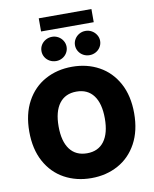

<svg xmlns="http://www.w3.org/2000/svg" viewBox="-110 -1143 991 1234"><g transform="rotate(-10 385.5 -526.0)"><path d="M385.7 9.8Q288.1 9.8 210.2 -32.7Q132.3 -75.2 87.6 -157.2Q43 -239.3 43 -353.5Q43 -467.8 87.6 -549.8Q132.3 -631.8 210 -674.3Q287.6 -716.8 385.7 -716.8Q482.9 -716.8 560.5 -674.3Q638.2 -631.8 682.9 -549.8Q727.5 -467.8 727.5 -353.5Q727.5 -239.3 682.9 -157.2Q638.2 -75.2 560.5 -32.7Q482.9 9.8 385.7 9.8ZM385.7 -554.7Q312.5 -554.7 273.4 -502.7Q234.4 -450.7 234.4 -353.5Q234.4 -256.3 273.4 -204.3Q312.5 -152.3 385.7 -152.3Q458.5 -152.3 497.3 -204.3Q536.1 -256.3 536.1 -353.5Q536.1 -450.7 497.3 -502.7Q458.5 -554.7 385.7 -554.7ZM210 -849.6Q210 -871.1 220.9 -889.2Q231.9 -907.2 251 -918Q270 -928.7 293 -928.7Q314.5 -928.7 333.3 -918Q352.1 -907.2 363 -888.9Q374 -870.6 374 -849.6Q374 -828.1 363 -809.8Q352.1 -791.5 333.3 -781Q314.5 -770.5 293 -770.5Q270 -770.5 251 -781Q231.9 -791.5 220.9 -809.8Q210 -828.1 210 -849.6ZM428.7 -849.6Q428.7 -870.6 439.7 -888.9Q450.7 -907.2 469.5 -918Q488.3 -928.7 510.7 -928.7Q532.7 -928.7 551.5 -918Q570.3 -907.2 581.5 -888.9Q592.8 -870.6 592.8 -849.6Q592.8 -828.1 581.8 -809.8Q570.8 -791.5 551.8 -781Q532.7 -770.5 510.7 -770.5Q488.3 -770.5 469.5 -781Q450.7 -791.5 439.7 -809.8Q428.7 -828.1 428.7 -849.6ZM573.2 -974.6H229.5V-1060.5H573.2Z"/></g></svg>

Font: Pretendard JP Black
Style: Regular
Weight: 900
Designer: Base glyphs from Inter by Rasmus Andersson; Hangeul glyphs from Noto Sans CJK(Source Han Sans) by Jang Soo-young and Kan
Foundry: Kil Hyung-jin
Version: Version 1.309